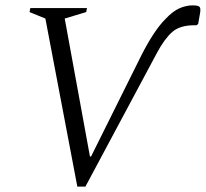

<svg xmlns="http://www.w3.org/2000/svg" viewBox="-20 -690 766 715"><path d="M565 -494 298 5H268L149 -621L90 -645L93 -660H304L301 -645L221 -621L315 -107H319L507 -485Q531 -532 553 -565Q575 -598 596 -619Q623 -648 648 -659Q673 -670 697 -670Q719 -670 723.5 -664Q728 -658 725 -641L718 -601L712 -596H704Q650 -596 621.5 -571Q593 -546 565 -494Z"/></svg>

Font: Spectral Light
Style: Italic
Weight: 300
Italic angle: -10°
Designer: Jean-Baptiste Levee
Foundry: Production Type
Version: Version 2.001